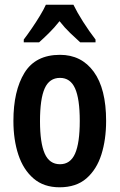

<svg xmlns="http://www.w3.org/2000/svg" viewBox="-20 -786 509 816"><path d="M431 -272Q431 -193 411 -129.5Q391 -66 347.5 -28Q304 10 233 10Q166 10 122.5 -27.5Q79 -65 58 -128.5Q37 -192 37 -272Q37 -400 84 -476.5Q131 -553 235 -553Q326 -553 378.5 -481Q431 -409 431 -272ZM150 -271Q150 -179 170 -133.5Q190 -88 235 -88Q279 -88 299 -133Q319 -178 319 -272Q319 -366 299 -410.5Q279 -455 235 -455Q190 -455 170 -410.5Q150 -366 150 -271ZM292 -766Q308 -733 333.5 -693Q359 -653 386 -618V-606H321Q302 -623 278 -646Q254 -669 233 -696Q211 -668 187 -644.5Q163 -621 146 -606H81V-618Q97 -639 115.5 -666Q134 -693 150 -719.5Q166 -746 175 -766Z"/></svg>

Font: Noto Sans Kannada ExtraCondensed SemiBold
Style: Regular
Weight: 600
Width: 2
Designer: Jelle Bosma - Monotype Design Team
Foundry: Monotype Imaging Inc.
Version: Version 2.005; ttfautohint (v1.8.4.7-5d5b)